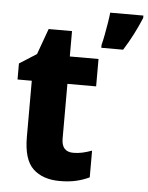

<svg xmlns="http://www.w3.org/2000/svg" viewBox="-54 -804 663 859"><g transform="rotate(5 277.5 -375.0)"><path d="M296 -121Q317 -121 337 -125.5Q357 -130 379 -138V-18Q352 -5 320 2.5Q288 10 246 10Q170 10 126.5 -31Q83 -72 83 -174V-426H19V-498L96 -547L138 -663H243V-549H372V-426H243V-180Q243 -121 296 -121ZM555 -749Q540 -713 521 -675.5Q502 -638 478 -600H380V-613Q385 -632 390 -658.5Q395 -685 399.5 -712Q404 -739 406 -760H555Z"/></g></svg>

Font: Noto Sans Arabic SemCond ExtBd
Style: Regular
Weight: 800
Width: 4
Designer: Monotype Design Team, Nadine Chahine, Nizar Qandah and Khaled Hosny
Foundry: Monotype Imaging Inc.
Version: Version 2.012; ttfautohint (v1.8.4.7-5d5b)